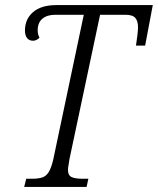

<svg xmlns="http://www.w3.org/2000/svg" viewBox="-20 -734 620 754"><path d="M75 0 83 -32H105Q128 -32 144 -36.5Q160 -41 170.5 -57Q181 -73 189 -107L309 -676H197Q165 -676 146.5 -660.5Q128 -645 128 -615Q128 -599 135 -586Q123 -574 110 -574Q94 -574 86 -585Q78 -596 78 -614Q78 -659 110 -686.5Q142 -714 201 -714H580L550 -555H514Q517 -574 519.5 -595Q522 -616 522 -627Q522 -651 511.5 -663.5Q501 -676 472 -676H373L253 -110Q251 -96 249 -85Q247 -74 247 -67Q247 -45 261.5 -38.5Q276 -32 305 -32H327L320 0Z"/></svg>

Font: Noto Serif Condensed Light
Style: Italic
Weight: 300
Width: 3
Italic angle: -12°
Designer: Monotype Design Team
Foundry: Monotype Imaging Inc.
Version: Version 2.014; ttfautohint (v1.8.4.7-5d5b)